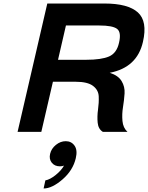

<svg xmlns="http://www.w3.org/2000/svg" viewBox="-20 -750 842 1092"><path d="M249 -730H574Q708 -730 764 -679.5Q820 -629 793 -512Q760 -366 604 -336Q652 -321 671.5 -289Q691 -257 688.5 -218.5Q686 -180 679.5 -140.5Q673 -101 676.5 -62Q680 -23 705 0H565Q539 -16 535.5 -52Q532 -88 537.5 -126.5Q543 -165 541.5 -201.5Q540 -238 509 -261.5Q478 -285 411 -285H281L215 0H80ZM355 -605 310 -410H470Q557 -410 600.5 -429Q644 -448 657 -507Q671 -567 645.5 -586Q620 -605 545 -605ZM354 53Q386 53 404 78.5Q422 104 411 150Q395 219 335.5 270.5Q276 322 228 322L238 276Q265 271 297 245Q329 219 344 192Q333 196 321 196Q291 196 274.5 175.5Q258 155 265 125Q272 95 298 74Q324 53 354 53Z"/></svg>

Font: Miedinger
Style: Bold-Italic
Weight: 700
Italic angle: -13°
Version: Version 001.000